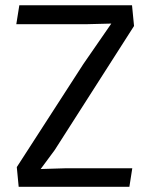

<svg xmlns="http://www.w3.org/2000/svg" viewBox="-20 -722 579 742"><path d="M52.2 0 44.9 -76.2 302.2 -474.6 410.2 -630.9 311.5 -628.4H43L54.7 -701.7H490.2L498 -621.6L191.4 -142.1L137.2 -68.8L236.3 -71.8H491.2L480 0Z"/></svg>

Font: Mako
Style: Regular
Weight: 400
Designer: vernon adams
Foundry: vernon adams
Version: Version 1.100; ttfautohint (v1.8.4.7-5d5b);gftools[0.9.33]